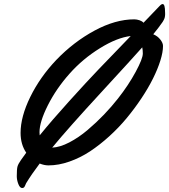

<svg xmlns="http://www.w3.org/2000/svg" viewBox="-20 -819 847 961"><path d="M806.2 -757.8Q806.2 -756.8 806.4 -752.2Q806.6 -747.6 806.4 -745.1Q806.2 -742.7 805.7 -737.8Q805.2 -732.9 804 -729Q802.7 -725.1 800 -719.7Q797.4 -714.4 793.9 -709Q774.4 -680.7 747.1 -647.5Q768.6 -638.7 782.2 -621.3Q795.9 -604 795.9 -588.9Q795.9 -558.1 782.7 -515.9Q769.5 -473.6 745.8 -426Q722.2 -378.4 688.2 -327.4Q654.3 -276.4 614.5 -228.3Q574.7 -180.2 527.1 -137Q479.5 -93.8 430.7 -61.5Q381.8 -29.3 327.6 -10.3Q273.4 8.8 222.7 8.8Q201.7 8.8 178.7 -0.5Q138.7 52.2 110.8 98.1Q109.4 100.6 106.4 108.2Q103.5 115.7 100.1 118.9Q96.7 122.1 90.8 122.1Q79.6 122.1 71.8 102.1Q64 82 64 63Q64 28.3 67.4 15.1Q70.8 2 85 -18.1Q97.7 -36.1 111.3 -54.7Q83 -96.2 83 -153.8Q83 -234.9 131.6 -334Q180.2 -433.1 261.7 -519Q348.6 -609.4 453.1 -665.8Q557.6 -722.2 651.9 -722.2Q665 -722.2 678.5 -717.5Q691.9 -712.9 698.2 -705.1Q750.5 -759.3 776.9 -787.1Q777.8 -788.1 780.3 -790.5Q782.7 -793 784.4 -794.4Q786.1 -795.9 788.8 -797.4Q791.5 -798.8 793.9 -798.8Q806.2 -798.8 806.2 -757.8ZM177.7 -157.2Q177.7 -146.5 178.7 -141.6Q240.2 -217.3 326.7 -313Q413.1 -408.7 472.9 -471.2Q532.7 -533.7 634.3 -638.7Q565.9 -630.9 480 -577.6Q394 -524.4 328.1 -450.2Q261.2 -375 219.5 -292Q177.7 -209 177.7 -157.2ZM694.8 -550.8Q694.8 -568.4 691.9 -582Q649.9 -534.2 485.4 -355.5Q320.8 -176.8 241.2 -80.1Q280.3 -82 326.9 -106.2Q373.5 -130.4 418 -168Q462.4 -205.6 500.5 -245.4Q538.6 -285.2 570.8 -326.2Q623 -392.6 658.9 -459Q694.8 -525.4 694.8 -550.8Z"/></svg>

Font: Yellowtail
Style: Regular
Weight: 400
Designer: Astigmatic (AOETI)
Foundry: Astigmatic (AOETI)
Version: Version 1.000